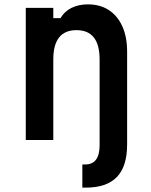

<svg xmlns="http://www.w3.org/2000/svg" viewBox="-20 -641 690 879"><path d="M357 218V112H370Q436 112 436 24V0L499 -20L562 0V20Q562 121 515 169.5Q468 218 372 218ZM98 0V-605H224V-558H257Q275 -589 307.5 -605Q340 -621 382 -621Q438 -621 478 -595Q518 -569 540 -520.5Q562 -472 562 -404V0H436V-369Q436 -436 409.5 -469.5Q383 -503 330 -503Q277 -503 250.5 -469.5Q224 -436 224 -369V0Z"/></svg>

Font: Martian Mono SemiCondensed Medium
Style: Regular
Weight: 500
Width: 4
Designer: Roman Shamin
Foundry: Evil Martians
Version: Version 1.000